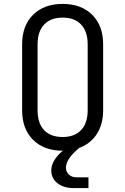

<svg xmlns="http://www.w3.org/2000/svg" viewBox="-20 -760 640 981"><path d="M507 -533V-197Q507 -125 474.5 -75Q442 -25 384 -4L381 -1Q317 53 317 96Q317 118 332 132Q347 146 371 146H432V201H356Q305 201 273.5 176Q242 151 242 111Q242 60 301 10H300Q205 10 149 -45.5Q93 -101 93 -197V-533Q93 -629 149 -684.5Q205 -740 300 -740Q395 -740 451 -684.5Q507 -629 507 -533ZM428 -533Q428 -599 394.5 -634.5Q361 -670 300 -670Q239 -670 205.5 -634.5Q172 -599 172 -533V-197Q172 -131 205 -95.5Q238 -60 300 -60Q361 -60 394.5 -95.5Q428 -131 428 -197Z"/></svg>

Font: JetBrains Mono Semi Light
Style: Regular
Weight: 350
Monospace: yes
Designer: Philipp Nurullin, Konstantin Bulenkov
Foundry: JetBrains
Version: 2.002